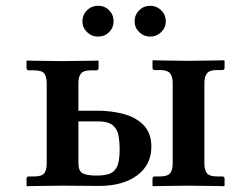

<svg xmlns="http://www.w3.org/2000/svg" viewBox="-20 -645 799 666"><path d="M447 -571Q447 -594 463 -609.5Q479 -625 501 -625Q523 -625 539 -609.5Q555 -594 555 -571Q555 -549 539 -533.5Q523 -518 501 -518Q479 -518 463 -533.5Q447 -549 447 -571ZM266 -571Q266 -594 282 -609.5Q298 -625 320 -625Q343 -625 358.5 -609.5Q374 -594 374 -571Q374 -549 358.5 -533.5Q343 -518 320 -518Q298 -518 282 -533.5Q266 -549 266 -571ZM579 -358Q579 -379 570 -390.5Q561 -402 536 -402H517Q509 -402 509 -410V-434L511 -436Q511 -436 524.5 -435.5Q538 -435 558 -435Q578 -435 598.5 -434.5Q619 -434 632 -434Q647 -434 668 -434.5Q689 -435 709.5 -435Q730 -435 743.5 -435.5Q757 -436 757 -436L759 -434V-410Q759 -402 751 -402H732Q707 -402 698 -390.5Q689 -379 689 -358V-77Q689 -55 698 -44Q707 -33 732 -33H751Q759 -33 759 -24V-1L757 1Q757 1 743.5 0.5Q730 0 709.5 0Q689 0 668 -0.5Q647 -1 632 -1Q619 -1 598.5 -0.5Q578 0 558 0Q538 0 524.5 0.5Q511 1 511 1L509 -1V-24Q509 -33 517 -33H536Q561 -33 570 -44Q579 -55 579 -77ZM142 -77V-357Q142 -379 133.5 -390Q125 -401 99 -401H80Q72 -401 72 -410V-433L74 -435Q74 -435 87.5 -434.5Q101 -434 121 -434Q141 -434 161.5 -433.5Q182 -433 195 -433Q210 -433 231 -433.5Q252 -434 272.5 -434Q293 -434 306.5 -434.5Q320 -435 320 -435L322 -433V-410Q322 -401 314 -401H295Q270 -401 261 -390Q252 -379 252 -357V-261H318Q366 -261 409 -249.5Q452 -238 478.5 -210.5Q505 -183 505 -136Q505 -73 455.5 -36.5Q406 0 323 0L195 -1Q182 -1 161.5 -0.5Q141 0 121 0Q101 0 87.5 0.5Q74 1 74 1L72 -1V-24Q72 -33 80 -33H99Q125 -33 133.5 -44Q142 -55 142 -77ZM395 -126Q395 -153 391 -175Q387 -197 371 -210.5Q355 -224 319 -224H252V-79Q252 -52 266.5 -44Q281 -36 315 -36Q340 -36 358 -41.5Q376 -47 385.5 -66Q395 -85 395 -126Z"/></svg>

Font: Libertinus Serif SemiBold
Style: Regular
Weight: 600
Designer: Philipp H. Poll, Khaled Hosny
Foundry: Caleb Maclennan
Version: Version 7.051;RELEASE